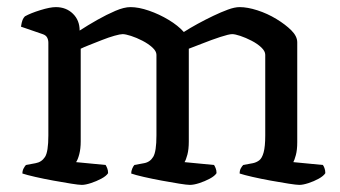

<svg xmlns="http://www.w3.org/2000/svg" viewBox="-20 -520 956 540"><path d="M210 0Q202 0 180 -3.5Q158 -7 130.5 -12Q103 -17 79 -22.5Q55 -28 43 -32Q43 -40 46.5 -46.5Q50 -53 53 -56L80 -61Q97 -64 106.5 -78.5Q116 -93 116 -139V-400Q116 -408 112.5 -414.5Q109 -421 100 -424L39 -445Q41 -458 43.5 -464Q46 -470 50 -474Q66 -483 93.5 -491.5Q121 -500 137 -500Q166 -500 185 -481.5Q204 -463 204 -434Q227 -449 253.5 -464Q280 -479 304.5 -489.5Q329 -500 347 -500Q370 -500 399 -490Q428 -480 454.5 -464Q481 -448 497 -430Q514 -441 536 -453Q558 -465 580 -475.5Q602 -486 621 -493Q640 -500 654 -500Q676 -500 704 -491Q732 -482 757.5 -466.5Q783 -451 799.5 -434.5Q816 -418 816 -401V-120Q816 -98 812 -83.5Q808 -69 805 -64L888 -56Q890 -54 892.5 -47.5Q895 -41 895 -33Q890 -25 876.5 -17.5Q863 -10 847.5 -5Q832 0 822 0Q814 0 791.5 -3.5Q769 -7 741.5 -12Q714 -17 690 -22.5Q666 -28 654 -32Q654 -41 657.5 -47Q661 -53 664 -56L691 -61Q701 -63 709 -69Q717 -75 721.5 -91.5Q726 -108 726 -139V-366Q726 -376 715 -386.5Q704 -397 687.5 -405.5Q671 -414 656 -419Q641 -424 633 -424Q624 -424 599.5 -416Q575 -408 550 -398Q525 -388 511 -383V-122Q511 -100 507 -85Q503 -70 499 -64L582 -56Q584 -53 586.5 -47Q589 -41 589 -33Q584 -25 570 -17.5Q556 -10 540.5 -5Q525 0 514 0Q506 0 484 -3.5Q462 -7 435 -12Q408 -17 384 -22.5Q360 -28 349 -32Q349 -39 352 -46Q355 -53 358 -56L385 -61Q402 -64 411 -79Q420 -94 420 -139V-366Q420 -376 408.5 -386.5Q397 -397 380.5 -405.5Q364 -414 348.5 -419Q333 -424 325 -424Q318 -424 302 -419.5Q286 -415 267 -407.5Q248 -400 231.5 -393.5Q215 -387 207 -383V-122Q207 -102 203 -86.5Q199 -71 194 -64L277 -56Q279 -53 281.5 -47Q284 -41 284 -33Q279 -25 265 -17.5Q251 -10 235.5 -5Q220 0 210 0Z"/></svg>

Font: Texturina 12pt
Style: Regular
Weight: 400
Designer: Guillermo Torres Carreño
Foundry: Omnibus-Type
Version: Version 1.002